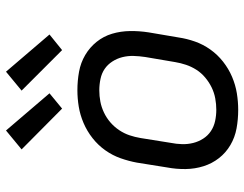

<svg xmlns="http://www.w3.org/2000/svg" viewBox="-107 -699 814 640"><g transform="rotate(-90 300.0 -379.0)"><path d="M254 8Q222 8 192 2.5Q162 -3 136.5 -18Q111 -33 93 -56Q75 -79 66 -107.5Q57 -136 56.5 -167Q56 -198 62 -230L78 -330Q83 -357 92.5 -384Q102 -411 119 -435Q136 -459 159.5 -477.5Q183 -496 210 -507.5Q237 -519 264.5 -523.5Q292 -528 319 -528Q351 -528 381 -522.5Q411 -517 436.5 -502Q462 -487 480.5 -464Q499 -441 507.5 -412.5Q516 -384 516.5 -353Q517 -322 512 -290L495 -190Q491 -163 481.5 -136Q472 -109 455 -85Q438 -61 414.5 -42.5Q391 -24 364 -12.5Q337 -1 309 3.5Q281 8 254 8ZM254 -65Q273 -65 292 -68.5Q311 -72 328.5 -80.5Q346 -89 361.5 -102Q377 -115 387.5 -131.5Q398 -148 404 -166Q410 -184 413 -202L430 -302Q433 -322 433.5 -341Q434 -360 429.5 -378Q425 -396 415 -411.5Q405 -427 390.5 -437Q376 -447 357 -451Q338 -455 319 -455Q300 -455 281.5 -451.5Q263 -448 245 -439.5Q227 -431 212 -418Q197 -405 186 -388.5Q175 -372 169 -354Q163 -336 160 -318L144 -218Q140 -198 139.5 -179Q139 -160 143.5 -142Q148 -124 158 -108.5Q168 -93 183 -83Q198 -73 216.5 -69Q235 -65 254 -65ZM453 -579 318 -714 381 -766 505 -621ZM258 -579 122 -714 185 -766 309 -621Z"/></g></svg>

Font: Iosevka Aile
Style: Italic
Weight: 400
Italic angle: -9°
Designer: Belleve Invis
Foundry: Belleve Invis
Version: Version 28.0.1; ttfautohint (v1.8.4)